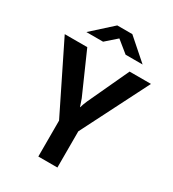

<svg xmlns="http://www.w3.org/2000/svg" viewBox="-213 -1013 1014 1128"><g transform="rotate(30 294.5 -449.5)"><path d="M244.6 -898.9H346.7L488.3 -774.4H373L293.5 -838.9L220.2 -774.4H106.9ZM228 -243.7 2.9 -700.2H155.8L277.8 -423.8Q283.2 -410.6 294.9 -374H296.4Q300.8 -392.1 314.5 -423.8L442.9 -700.2H587.9L357.4 -245.6V0H228Z"/></g></svg>

Font: Selawik Semibold
Style: Regular
Weight: 600
Designer: Aaron Bell
Foundry: Microsoft Corporation
Version: Version 1.01